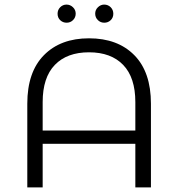

<svg xmlns="http://www.w3.org/2000/svg" viewBox="-20 -817 776 837"><path d="M638 -365V0H570V-190H166V0H99V-365Q99 -503 171.5 -576.5Q244 -650 368 -650Q493 -650 565.5 -576.5Q638 -503 638 -365ZM570 -248V-372Q570 -479 517 -534Q464 -589 368 -589Q272 -589 219 -534Q166 -479 166 -372V-248ZM231 -757Q231 -774 242.5 -785.5Q254 -797 270 -797Q286 -797 298 -785.5Q310 -774 310 -757.5Q310 -741 298.5 -729.5Q287 -718 270.5 -718Q254 -718 242.5 -729Q231 -740 231 -757ZM434 -797Q451 -797 462.5 -785.5Q474 -774 474 -757Q474 -740 462.5 -729Q451 -718 434.5 -718Q418 -718 406.5 -729.5Q395 -741 395 -757.5Q395 -774 407 -785.5Q419 -797 434 -797Z"/></svg>

Font: Montserrat Ace
Style: Regular
Weight: 400
Designer: Julieta Ulanovsky
Foundry: Julieta Ulanovsky
Version: Version 1